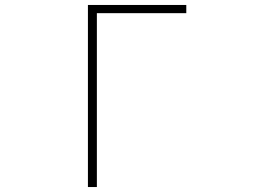

<svg xmlns="http://www.w3.org/2000/svg" viewBox="-20 -753 1040 773"><path d="M370 0H334V-733H730V-700H370Z"/></svg>

Font: IBM Plex Sans JP ExtraLight
Style: Regular
Weight: 200
Designer: Mike Abbink; Paul van der Laan; Pieter van Rosmalen; Wujin Sim; Yejin Wi; Jinhee Kim; Boomi Park; Yona Kim; Kichan Ma
Foundry: Sandoll Inc.
Version: Version 1.001